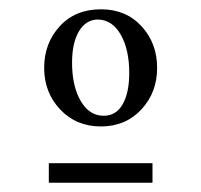

<svg xmlns="http://www.w3.org/2000/svg" viewBox="-20 -689 433 413"><path d="M197 -417Q144 -417 109.5 -453.5Q75 -490 75 -543Q75 -596 108.5 -632.5Q142 -669 197 -669Q251 -669 284.5 -632.5Q318 -596 318 -543Q318 -490 284 -453.5Q250 -417 197 -417ZM203 -440Q230 -440 244 -465Q258 -490 258 -532Q258 -582 240 -614Q222 -646 191 -647Q165 -647 150 -622Q135 -597 135 -554Q135 -504 153.5 -472Q172 -440 203 -440ZM85 -296V-338H308V-296Z"/></svg>

Font: Spectral Light
Style: Regular
Weight: 300
Designer: Jean-Baptiste Levee
Foundry: Production Type
Version: Version 2.001